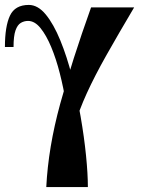

<svg xmlns="http://www.w3.org/2000/svg" viewBox="-20 -510 579 780"><path d="M262 120Q265 80 261.5 25Q258 -30 248 -91.5Q238 -153 223 -212Q208 -271 188 -319Q168 -367 144.5 -396Q121 -425 94 -425Q78 -425 64.5 -417Q51 -409 43 -386.5Q35 -364 35 -319H0Q0 -403 20.5 -446.5Q41 -490 97 -490Q134 -490 166 -451Q198 -412 225 -346Q252 -280 272.5 -200Q293 -120 307.5 -36.5Q322 47 329.5 122Q337 197 337 250H262ZM350 -480H525Q461 -372 413 -287Q365 -202 333 -132Q301 -62 283.5 -1Q266 60 262 120V250H168Q176 89 224.5 -88Q273 -265 350 -480Z"/></svg>

Font: Brygada 1918
Style: Regular
Weight: 400
Designer: Mateusz Machalski | Borys Kosmynka | Przemek Hoffer
Foundry: NIEPODLEGLA 2018
Version: Version 3.006